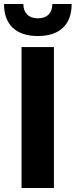

<svg xmlns="http://www.w3.org/2000/svg" viewBox="-21 -934 376 954"><path d="M86 -700H247V0H86ZM-1 -914H95Q95 -881 114 -862Q133 -843 167 -843Q202 -843 220.5 -862Q239 -881 239 -914H335Q335 -837 291.5 -796Q248 -755 167 -755Q86 -755 42.5 -796Q-1 -837 -1 -914Z"/></svg>

Font: Sarabun ExtraBold
Style: Regular
Weight: 800
Version: Version 1.000; ttfautohint (v1.6)